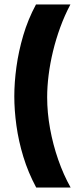

<svg xmlns="http://www.w3.org/2000/svg" viewBox="-20 -723 347 859"><path d="M295 -703Q269 -654 249.5 -600.5Q230 -547 217 -493Q204 -439 197.5 -387Q191 -335 191 -288Q191 -219 204 -147.5Q217 -76 240.5 -8.5Q264 59 296 116H142Q106 49 84.5 -21.5Q63 -92 53.5 -161Q44 -230 44 -292Q44 -354 53.5 -423.5Q63 -493 84 -564.5Q105 -636 141 -703Z"/></svg>

Font: Bricolage Grotesque 28pt
Style: Bold
Weight: 700
Designer: Mathieu Triay
Foundry: Atelier Triay
Version: Version 1.000;gftools[0.9.30]